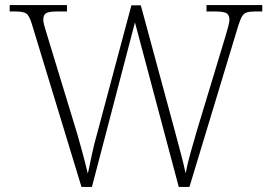

<svg xmlns="http://www.w3.org/2000/svg" viewBox="-20 -734 1067 754"><path d="M105 -640Q95 -673 83 -681Q71 -689 39 -689H18V-714H243V-689H206Q170 -689 160 -681.5Q150 -674 150 -657Q150 -648 154 -633Q158 -618 166 -593L284 -206Q293 -174 299.5 -150.5Q306 -127 312 -104Q318 -81 325 -52Q334 -94 341.5 -130Q349 -166 361 -208L496 -713H533L666 -222Q679 -173 690 -132Q701 -91 709 -53Q715 -86 727 -129.5Q739 -173 752 -217L865 -590Q872 -614 876.5 -630.5Q881 -647 881 -657Q881 -674 870.5 -681.5Q860 -689 823 -689H791V-714H1010V-689H984Q962 -689 950 -685.5Q938 -682 931 -670.5Q924 -659 916 -634L724 0H682L510 -646L341 0H300Z"/></svg>

Font: Noto Serif Tamil ExtraLight
Style: Italic
Weight: 200
Italic angle: -12°
Designer: Indian Type Foundry, Tom Grace, and the Monotype Design Team
Foundry: Monotype Imaging Inc.
Version: Version 2.003; ttfautohint (v1.8.4.7-5d5b)